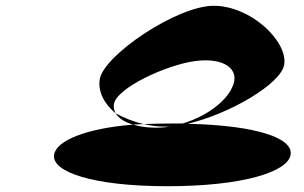

<svg xmlns="http://www.w3.org/2000/svg" viewBox="-20 -888 1051 664"><path d="M167 -353C158 -293 302 -244 560 -244C817 -244 976 -293 985 -353C994 -409 874 -454 629 -460C772 -493 953 -598 963 -665C975 -746 847 -868 719 -868C591 -868 338 -696 325 -614C318 -571 341 -528 380 -496C375 -506 372 -516 374 -528C383 -584 556 -664 656 -677C756 -690 813 -648 783 -586C760 -535 692 -485 612 -461H579C545 -461 509 -460 477 -459C502 -453 527 -450 552 -450C558 -450 565 -450 571 -451L552 -448C510 -444 471 -448 440 -457C278 -444 175 -402 167 -353ZM380 -496C391 -479 410 -466 440 -457C452 -458 465 -458 477 -459C441 -467 410 -480 380 -496Z"/></svg>

Font: Ampere
Style: SuExtIta
Weight: 400
Version: Version 1